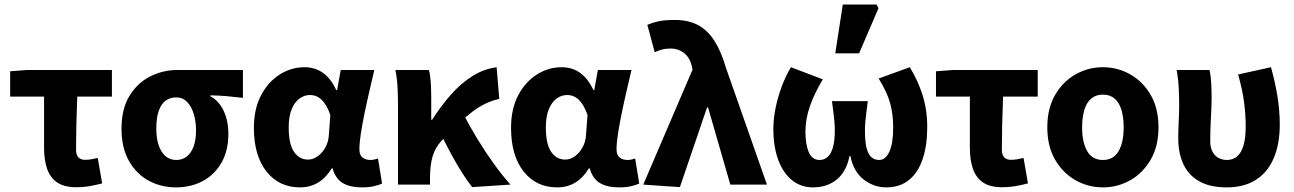

<svg xmlns="http://www.w3.org/2000/svg" viewBox="-20 -799 5602 831"><path d="M309.6 11.3Q257.4 11.3 227.1 -9.6Q196.9 -30.4 183.8 -68.7Q170.7 -107 170.7 -158.4V-380.8H24V-490.5L98.2 -496.1H464.4V-380.8H314.4Q311.7 -316.9 310.4 -256.7Q309.1 -196.5 309.1 -152.4Q309.1 -127.4 319.9 -117.4Q330.7 -107.3 347.8 -107.3Q361.3 -107.3 373.9 -109.4Q386.6 -111.5 403 -115.3L422.2 -5.3Q398.7 1 370.3 6.1Q341.9 11.3 309.6 11.3Z M741.2 12Q676.5 12 623 -17.3Q569.5 -46.6 537.7 -103.3Q505.9 -159.9 505.9 -242.2Q505.9 -328.1 540.6 -384.5Q575.4 -441 630.6 -468.6Q685.9 -496.1 748.1 -496.1H1031.4V-375.5Q991.1 -380.1 960.1 -382.9Q929.2 -385.6 890.5 -386.4V-382.4Q928.3 -361.9 948.3 -318.8Q968.4 -275.7 968.4 -219.2Q968.4 -147.6 939.2 -95.9Q910.1 -44.2 858.8 -16.1Q807.5 12 741.2 12ZM742.8 -106.6Q769.4 -106.6 788.5 -121.7Q807.5 -136.7 818 -165.1Q828.4 -193.5 828.4 -234Q828.4 -273.5 818.4 -306.1Q808.4 -338.7 789.5 -358.1Q770.6 -377.5 743.2 -377.5Q716.6 -377.5 697.3 -363.7Q678 -349.9 667.3 -320Q656.5 -290.2 656.5 -242.2Q656.5 -199.3 667.2 -168.8Q677.8 -138.4 697 -122.5Q716.3 -106.6 742.8 -106.6Z M1278.3 12Q1187.9 12 1133.4 -56.6Q1078.9 -125.1 1078.9 -245.6Q1078.9 -328.1 1109.9 -386.7Q1141 -445.3 1191 -476.7Q1240.9 -508.1 1298.4 -508.1Q1326.3 -508.1 1351.4 -498.2Q1376.5 -488.2 1397.8 -466.3Q1419.2 -444.4 1435.3 -409.2H1439L1454.7 -496.1H1600.1Q1590.1 -453.2 1578.9 -405Q1567.6 -356.8 1557.9 -309.3Q1548.2 -261.9 1541.8 -221.2Q1535.5 -180.5 1535.5 -152.4Q1535.5 -127.6 1549.2 -117.1Q1562.9 -106.6 1583.5 -106.6Q1590.9 -106.6 1599.1 -108.3Q1607.4 -110 1616 -113L1633.7 -4.6Q1620.2 1.7 1598.4 6.9Q1576.7 12 1546.9 12Q1495.2 12 1463.8 -6.6Q1432.3 -25.2 1419.2 -70.3H1415.6Q1366.1 12 1278.3 12ZM1313.3 -108.3Q1335.1 -108.3 1355.1 -122.7Q1375.2 -137 1388.5 -161.4Q1401.9 -185.8 1403.4 -215.2L1409.8 -301.3Q1399.6 -330.4 1386.4 -349.8Q1373.3 -369.1 1357.2 -378.5Q1341.2 -387.8 1321.1 -387.8Q1298.4 -387.8 1277.4 -373.4Q1256.5 -359 1243 -328Q1229.5 -296.9 1229.5 -247.2Q1229.5 -175.5 1252.5 -141.9Q1275.4 -108.3 1313.3 -108.3Z M1702.7 0V-343.5Q1702.7 -373.3 1700.9 -415.1Q1699 -456.8 1691.4 -496.1H1836.7Q1842.6 -472.7 1844.5 -440.7Q1846.4 -408.6 1846.4 -373.6V-280.8H1850.4Q1887.1 -338.3 1929.5 -387Q1972 -435.7 2021.9 -467.9Q2071.7 -500.2 2129.4 -508.1L2140.9 -371Q2101.5 -362.3 2065.6 -342.4Q2029.8 -322.6 1988.7 -285.9Q1947.6 -249.1 1891.2 -189.8Q1864.2 -161.4 1852.7 -123.3Q1841.3 -85.2 1841.1 -29.4V0ZM2023.7 10.9Q2003.9 -14.3 1982.7 -47.2Q1961.4 -80.1 1939.4 -120.1Q1917.3 -160.1 1894.1 -206.7L1987.8 -302.2Q2012.6 -252.5 2046.6 -197Q2080.5 -141.4 2117.7 -89.7Q2155 -38.1 2189.2 0Z M2391.3 12Q2300.9 12 2246.4 -56.6Q2191.9 -125.1 2191.9 -245.6Q2191.9 -328.1 2222.9 -386.7Q2254 -445.3 2304 -476.7Q2353.9 -508.1 2411.4 -508.1Q2439.3 -508.1 2464.4 -498.2Q2489.5 -488.2 2510.8 -466.3Q2532.2 -444.4 2548.3 -409.2H2552L2567.7 -496.1H2713.1Q2703.1 -453.2 2691.9 -405Q2680.6 -356.8 2670.9 -309.3Q2661.2 -261.9 2654.8 -221.2Q2648.5 -180.5 2648.5 -152.4Q2648.5 -127.6 2662.2 -117.1Q2675.9 -106.6 2696.5 -106.6Q2703.9 -106.6 2712.1 -108.3Q2720.4 -110 2729 -113L2746.7 -4.6Q2733.2 1.7 2711.4 6.9Q2689.7 12 2659.9 12Q2608.2 12 2576.8 -6.6Q2545.3 -25.2 2532.2 -70.3H2528.6Q2479.1 12 2391.3 12ZM2426.3 -108.3Q2448.1 -108.3 2468.1 -122.7Q2488.2 -137 2501.5 -161.4Q2514.9 -185.8 2516.4 -215.2L2522.8 -301.3Q2512.6 -330.4 2499.4 -349.8Q2486.3 -369.1 2470.2 -378.5Q2454.2 -387.8 2434.1 -387.8Q2411.4 -387.8 2390.4 -373.4Q2369.5 -359 2356 -328Q2342.5 -296.9 2342.5 -247.2Q2342.5 -175.5 2365.5 -141.9Q2388.4 -108.3 2426.3 -108.3Z M2922.6 10.9 2764.1 0 2977.4 -497.6 2974.3 -512.1Q2965.7 -550.2 2940.6 -569.6Q2915.5 -589 2884.4 -589Q2861.5 -589 2845.9 -584.8Q2830.4 -580.6 2813.6 -573L2781.8 -691.6Q2806.2 -701.8 2831.6 -707.2Q2857 -712.6 2901.3 -712.6Q2958.7 -712.6 3000.3 -690.9Q3041.9 -669.2 3071.7 -622.9Q3101.4 -576.6 3122.6 -503.9L3299.4 0H3140.9L3044.4 -334.4H3040.4Z M3498.5 12Q3446.4 12 3407.8 -19.2Q3369.3 -50.4 3348.3 -107.3Q3327.2 -164.2 3327.2 -241.3Q3327.2 -283.9 3336.8 -331.7Q3346.5 -379.6 3363.8 -425.6Q3381.2 -471.6 3403.4 -508.1L3541.2 -455.5Q3505.2 -395.9 3485.6 -340Q3466 -284.1 3466 -229.1Q3466 -173.7 3480.7 -140.2Q3495.4 -106.6 3526.9 -106.6Q3547.8 -106.6 3562.7 -120.3Q3577.7 -134 3585.4 -162.5Q3593.1 -191 3593.1 -233.1Q3593.1 -255.5 3591.4 -273.8Q3589.6 -292.1 3587.1 -312.5Q3584.5 -333 3580.9 -361.2H3735.9Q3732.4 -333 3729.8 -312.5Q3727.1 -292.1 3725.4 -273.8Q3723.6 -255.5 3723.6 -233.1Q3723.6 -186.1 3730.6 -158.4Q3737.6 -130.7 3751.4 -118.7Q3765.2 -106.6 3785.3 -106.6Q3813.2 -106.6 3829.5 -143Q3845.8 -179.3 3845.8 -246.6Q3845.8 -304.4 3832.7 -352.4Q3819.6 -400.3 3782.9 -459.2L3917.7 -508.1Q3951.8 -452.9 3972.5 -389.1Q3993.2 -325.3 3993.2 -248.3Q3993.2 -170 3973.6 -111.4Q3954.1 -52.8 3914.7 -20.4Q3875.4 12 3815.3 12Q3762 12 3718 -22.2Q3674 -56.5 3660.6 -123.6H3656.6Q3643.7 -56.5 3601.9 -22.2Q3560 12 3498.5 12ZM3595.2 -568.2 3627.7 -779.4H3773.8L3782.4 -763.9L3698.3 -568.2Z M4316.6 11.3Q4264.4 11.3 4234.1 -9.6Q4203.9 -30.4 4190.8 -68.7Q4177.7 -107 4177.7 -158.4V-380.8H4031V-490.5L4105.2 -496.1H4471.4V-380.8H4321.4Q4318.7 -316.9 4317.4 -256.7Q4316.1 -196.5 4316.1 -152.4Q4316.1 -127.4 4326.9 -117.4Q4337.7 -107.3 4354.8 -107.3Q4368.3 -107.3 4380.9 -109.4Q4393.6 -111.5 4410 -115.3L4429.2 -5.3Q4405.7 1 4377.3 6.1Q4348.9 11.3 4316.6 11.3Z M4753.5 12Q4690.4 12 4635.6 -18.6Q4580.9 -49.3 4546.9 -107.4Q4512.9 -165.4 4512.9 -247.9Q4512.9 -330.5 4546.9 -388.6Q4580.9 -446.7 4635.6 -477.4Q4690.4 -508.1 4753.5 -508.1Q4816.6 -508.1 4871.3 -477.4Q4926.1 -446.7 4960.1 -388.6Q4994.1 -330.5 4994.1 -247.9Q4994.1 -165.4 4960.1 -107.4Q4926.1 -49.3 4871.3 -18.6Q4816.6 12 4753.5 12ZM4753.5 -106.6Q4799.7 -106.6 4821.6 -145Q4843.4 -183.3 4843.4 -247.9Q4843.4 -291 4833.9 -323Q4824.3 -354.9 4804.3 -372.2Q4784.2 -389.5 4753.5 -389.5Q4722.7 -389.5 4702.7 -372.2Q4682.6 -354.9 4673.1 -323Q4663.5 -291 4663.5 -247.9Q4663.5 -183.3 4685.5 -145Q4707.4 -106.6 4753.5 -106.6Z M5289.8 12Q5215.9 12 5169.4 -14.9Q5122.8 -41.8 5101.2 -89.8Q5079.6 -137.9 5079.6 -199.6Q5079.6 -236.2 5081.6 -272Q5083.6 -307.7 5083.6 -343.5Q5083.6 -373.3 5081.9 -414.3Q5080.2 -455.2 5072.7 -496.1H5214.7Q5220.6 -471.1 5222.3 -439.9Q5224 -408.6 5224 -373.6Q5224 -342.8 5221 -289.8Q5218 -236.8 5218 -187.4Q5218 -160.9 5227.7 -142.8Q5237.3 -124.7 5253.5 -115.7Q5269.8 -106.6 5290.1 -106.6Q5316.5 -106.6 5334.6 -122.2Q5352.7 -137.8 5362.2 -170.1Q5371.6 -202.3 5371.6 -253.1Q5371.6 -301.1 5364.6 -355.5Q5357.6 -409.9 5338.8 -476.7L5480.9 -508.1Q5497.8 -448.7 5508.4 -385.5Q5519 -322.4 5519 -260.3Q5519 -176 5493 -114.7Q5467 -53.4 5415.7 -20.7Q5364.5 12 5289.8 12Z"/></svg>

Font: SourceSans3VF
Style: Regular
Weight: 200
Designer: Paul D. Hunt
Foundry: Adobe
Version: Version 3.052;hotconv 1.1.0;makeotfexe 2.6.0